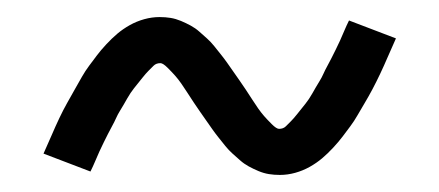

<svg xmlns="http://www.w3.org/2000/svg" viewBox="-20 -405 515 225"><path d="M308 -200Q301 -200 295 -201Q289 -202 283 -204.5Q277 -207 271.5 -210Q266 -213 261.5 -217Q257 -221 252.5 -225Q248 -229 244 -234Q240 -239 236 -244Q232 -249 228.5 -254Q225 -259 221.5 -264Q218 -269 214.5 -274Q211 -279 207 -285Q203 -291 199.5 -296.5Q196 -302 192.5 -307Q189 -312 185.5 -316Q182 -320 176.5 -325.5Q171 -331 168 -331Q163 -331 160 -328Q157 -325 154 -322Q151 -319 147 -314Q143 -309 141 -306.5Q139 -304 137 -301.5Q135 -299 133 -296Q131 -293 129 -289.5Q127 -286 125 -282.5Q123 -279 120.5 -275Q118 -271 116 -266.5Q114 -262 111.5 -257.5Q109 -253 106.5 -248Q104 -243 101.5 -238Q99 -233 96.5 -227.5Q94 -222 91.5 -216Q89 -210 86 -204L31 -225Q36 -236 40.5 -246.5Q45 -257 49.5 -266.5Q54 -276 58.5 -284Q63 -292 67.5 -300Q72 -308 76 -315Q80 -322 84.5 -328Q89 -334 93.5 -340Q98 -346 104.5 -353Q111 -360 117.5 -365.5Q124 -371 132 -375.5Q140 -380 149 -382.5Q158 -385 167 -385Q174 -385 180 -384Q186 -383 192 -380.5Q198 -378 203.5 -375Q209 -372 213.5 -368Q218 -364 222.5 -360Q227 -356 231 -351Q235 -346 239 -341Q243 -336 246.5 -331Q250 -326 253.5 -321Q257 -316 260.5 -311Q264 -306 268 -300Q272 -294 275.5 -288.5Q279 -283 282.5 -278Q286 -273 289.5 -269Q293 -265 298.5 -259.5Q304 -254 307 -254Q312 -254 315 -257Q318 -260 321 -263Q324 -266 328 -271Q332 -276 334 -278.5Q336 -281 338 -283.5Q340 -286 342 -289Q344 -292 346 -295.5Q348 -299 350 -302.5Q352 -306 354.5 -310Q357 -314 359 -318.5Q361 -323 363.5 -327.5Q366 -332 368.5 -337Q371 -342 373.5 -347Q376 -352 378.5 -357.5Q381 -363 383.5 -369Q386 -375 389 -381L444 -360Q439 -349 434.5 -338.5Q430 -328 425.5 -318.5Q421 -309 416.5 -300.5Q412 -292 407.5 -284.5Q403 -277 399 -270Q395 -263 390.5 -257Q386 -251 381.5 -245Q377 -239 370.5 -232Q364 -225 357.5 -219.5Q351 -214 343 -209.5Q335 -205 326 -202.5Q317 -200 308 -200Z"/></svg>

Font: Iosevka QP Light
Style: Regular
Weight: 300
Designer: Belleve Invis
Foundry: Belleve Invis
Version: Version 20.0.0; ttfautohint (v1.8.4)